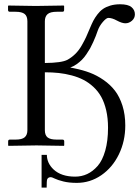

<svg xmlns="http://www.w3.org/2000/svg" viewBox="-20 -672 645 886"><path d="M558.1 -92.8Q558.1 -20.5 528.6 40.3Q499 101.1 447.5 136.5Q396 171.9 334.5 171.9Q298.3 171.9 272.2 165.3Q246.1 158.7 232.7 152.1Q219.2 145.5 214.8 145.5Q202.1 145.5 197.8 155.3Q195.3 161.6 195.3 193.8H171.9V42.5H196.3Q196.3 80.6 227.1 109.9Q262.7 143.1 326.7 143.1Q356.4 143.1 382.3 131.1Q408.2 119.1 430.4 94Q452.6 68.8 465.6 23.4Q478.5 -22 478.5 -82.5Q478.5 -126.5 470.2 -162.4Q461.9 -198.2 447.5 -224.4Q433.1 -250.5 411.6 -270.5Q390.1 -290.5 365.7 -303.2Q341.3 -315.9 311 -324Q280.8 -332 251 -335.2Q221.2 -338.4 187 -338.4V-71.3Q187 -47.9 199.7 -37.8Q212.4 -27.8 241.7 -27.8H268.1Q276.4 -27.8 276.4 -19.5V-1L274.4 1Q187.5 -1 148.4 -1L19.5 1L17.6 -1V-19.5Q17.6 -27.8 25.4 -27.8H51.8Q81.5 -27.8 94 -38.6Q106.4 -49.3 106.4 -71.3V-573.7Q106.4 -597.2 93.8 -607.4Q81.1 -617.7 51.8 -617.7H25.4Q17.1 -617.7 17.1 -626V-644.5L19 -646.5Q106 -644.5 145 -644.5L273.9 -646.5L275.9 -644.5V-626Q275.9 -617.7 268.1 -617.7H241.7Q211.9 -617.7 199.5 -606.7Q187 -595.7 187 -573.7V-381.3Q265.1 -381.8 292 -396.5Q312 -407.7 328.4 -424.1Q344.7 -440.4 357.7 -463.4Q370.6 -486.3 377.2 -500.7Q383.8 -515.1 395 -542Q403.3 -562 410.6 -576.2Q418 -590.3 429.7 -605.7Q441.4 -621.1 455.1 -630.6Q468.8 -640.1 489 -646.2Q509.3 -652.3 534.2 -652.3Q570.8 -652.3 586.7 -639.2Q602.5 -626 602.5 -606Q602.5 -588.4 588.9 -576.4Q575.2 -564.5 558.6 -564.5Q543 -564.5 519.5 -577.1Q497.1 -589.4 480 -589.4Q470.7 -589.4 454.8 -571Q439 -552.7 431.6 -532.2Q425.8 -515.6 421.9 -505.6Q418 -495.6 410.2 -478Q402.3 -460.4 395.8 -448.7Q389.2 -437 378.7 -421.6Q368.2 -406.2 357.7 -395.8Q347.2 -385.3 333.3 -375.5Q319.3 -365.7 304.2 -360.4Q312 -358.9 319.8 -357.4Q322.8 -356.9 324.2 -356.4Q362.8 -348.6 395 -336.4Q427.2 -324.2 458.3 -302.7Q489.3 -281.2 510.7 -253.2Q532.2 -225.1 545.2 -184.1Q558.1 -143.1 558.1 -92.8Z"/></svg>

Font: Libertinage
Style: f
Weight: 400
Designer: OSP
Foundry: OSP
Version: Version 1.0; 2008; OFL relea